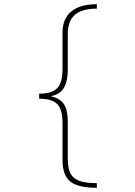

<svg xmlns="http://www.w3.org/2000/svg" viewBox="-20 -734 640 912"><path d="M277 26V-150Q277 -214 252 -239.5Q227 -265 166 -265V-289Q227 -289 252 -315.5Q277 -342 277 -407V-579Q277 -645 318.5 -679.5Q360 -714 440 -714V-693Q369 -693 335.5 -663.5Q302 -634 302 -573V-403Q302 -349 284 -317.5Q266 -286 224 -278V-276Q267 -266 284.5 -238Q302 -210 302 -154V20Q302 65 314.5 89.5Q327 114 356.5 125Q386 136 440 136V158Q351 158 314 128.5Q277 99 277 26Z"/></svg>

Font: Noto Sans Mono UI Thin
Style: Regular
Weight: 250
Monospace: yes
Designer: Monotype Design team
Foundry: Monotype Imaging Inc.
Version: Version 1.000